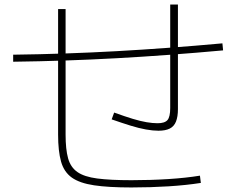

<svg xmlns="http://www.w3.org/2000/svg" viewBox="-20 -811 1040 846"><path d="M559 15Q458 15 394.5 5.5Q331 -4 296.5 -28.5Q262 -53 249 -99Q236 -145 236 -218V-771H269V-218Q269 -153 280 -113.5Q291 -74 321 -53Q351 -32 408.5 -24.5Q466 -17 559 -17Q644 -17 722 -22Q800 -27 861 -37L865 -5Q802 5 723 10Q644 15 559 15ZM678 -235Q654 -235 623 -240.5Q592 -246 555 -257.5Q518 -269 472 -285L483 -315Q530 -298 564.5 -287.5Q599 -277 626 -272.5Q653 -268 674 -268Q706 -268 718 -282Q730 -296 730 -335V-791H764V-330Q764 -297 755.5 -275.5Q747 -254 728 -244.5Q709 -235 678 -235ZM38 -570Q268 -573 493 -585.5Q718 -598 960 -620L963 -589Q721 -567 495 -554.5Q269 -542 38 -539Z"/></svg>

Font: M PLUS 2 ExtraLight
Style: Regular
Weight: 250
Designer: Coji Morishita
Foundry: UNDERFOREST DESIGN
Version: Version 1.001